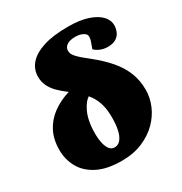

<svg xmlns="http://www.w3.org/2000/svg" viewBox="-183 -917 1016 1070"><g transform="rotate(-30 324.5 -382.0)"><path d="M294 17Q199 17 138.5 -14Q78 -45 49.5 -96.5Q21 -148 21 -209Q21 -277 47 -327Q73 -377 119.5 -411Q166 -445 228 -464Q197 -487 173 -510.5Q149 -534 135.5 -561.5Q122 -589 122 -622Q122 -669 152.5 -704.5Q183 -740 245.5 -760.5Q308 -781 406 -781Q480 -781 530.5 -764.5Q581 -748 607.5 -720.5Q634 -693 634 -659Q634 -640 626 -619.5Q618 -599 598 -585.5Q578 -572 543 -572Q517 -572 495 -581.5Q473 -591 461 -604Q471 -631 476 -646Q481 -661 481 -674Q481 -685 473 -693Q465 -701 449 -706.5Q433 -712 410 -712Q393 -712 377 -707.5Q361 -703 350 -692Q339 -681 339 -664Q339 -653 343 -644Q347 -635 357 -623.5Q367 -612 385.5 -596Q404 -580 431 -559Q487 -514 526 -468.5Q565 -423 585.5 -372Q606 -321 606 -260Q606 -210 585.5 -161Q565 -112 525 -72Q485 -32 427 -7.5Q369 17 294 17ZM296 -68Q320 -68 336 -88.5Q352 -109 359 -143Q366 -177 366 -219Q366 -260 359.5 -290Q353 -320 341 -344Q329 -368 313 -387Q302 -381 289.5 -366Q277 -351 265 -326.5Q253 -302 246 -268.5Q239 -235 239 -189Q239 -153 245.5 -125.5Q252 -98 264.5 -83Q277 -68 296 -68Z"/></g></svg>

Font: Literata 18pt Black
Style: Italic
Weight: 900
Italic angle: -2°
Designer: Latin by Veronika Burian and Jose Scaglione. Greek by Irene Vlachou. Cyrillic by Vera Evstafieva
Foundry: TypeTogether
Version: Version 3.103;gftools[0.9.29]